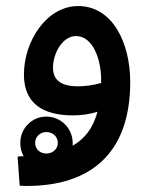

<svg xmlns="http://www.w3.org/2000/svg" viewBox="-20 -371 502 634"><path d="M69 243C274 243 410 140 410 -100C410 -229 352 -351 238 -351C134 -351 59 -235 59 -125C59 -31 119 10 222 10C249 10 277 6 302 -2C287 53 259 88 220 110C220 107 220 104 220 101C220 53 181 14 133 14C85 14 47 53 47 101C47 117 51 132 58 145C52 145 45 145 38 146L45 242C57 243 57 243 69 243ZM155 -147C155 -196 187 -252 231 -252C284 -252 314 -181 314 -106C314 -103 314 -99 314 -97C290 -90 262 -86 237 -86C179 -86 155 -109 155 -147ZM133 136C112 136 96 121 96 101C96 81 112 65 133 65C154 65 171 80 171 101C171 121 154 136 133 136Z"/></svg>

Font: Noto Sans Arabic UI Md
Style: Regular
Weight: 500
Designer: Monotype Design Team, Nadine Chahine and Nizar Qandah
Foundry: Monotype Imaging Inc.
Version: Version 2.010